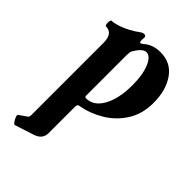

<svg xmlns="http://www.w3.org/2000/svg" viewBox="-213 -513 868 868"><g transform="rotate(45 221.5 -78.5)"><path d="M54 274Q50 275 43 265.5Q36 256 32 245Q28 234 32 231L68 206Q75 201 75 191V-272Q75 -333 30 -333Q26 -333 24.5 -342Q23 -351 24.5 -360Q26 -369 30 -369Q46 -369 69 -376.5Q92 -384 115.5 -396.5Q139 -409 156 -422Q168 -431 177 -431Q189 -431 189 -418Q188 -414 188 -409Q188 -404 188 -399Q188 -390 193 -390Q199 -390 206 -396Q237 -425 287 -425Q354 -425 390.5 -373Q427 -321 427 -241Q427 -169 394 -117.5Q361 -66 309.5 -35Q258 -4 200 6Q188 7 188 22V192Q188 230 147 244ZM196 -39Q245 -39 274 -91.5Q303 -144 303 -231Q303 -296 285.5 -338Q268 -380 242 -380Q219 -380 193 -336Q190 -331 189 -323Q188 -315 188 -305V-49Q188 -39 196 -39Z"/></g></svg>

Font: Junicode
Style: Bold
Weight: 700
Designer: Peter S. Baker
Version: Version 2.100; ttfautohint (v1.8.4)